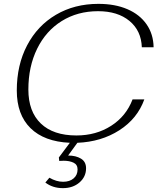

<svg xmlns="http://www.w3.org/2000/svg" viewBox="-20 -730 816 995"><path d="M667 -215H728Q692 -115 598.5 -55Q505 5 381 10L333 76Q373 76 399.5 92Q426 108 426 142Q426 186 392 215.5Q358 245 306 245Q253 245 215 216L236 191Q272 212 307 212Q341 212 361.5 194.5Q382 177 382 148Q382 123 361 113Q340 103 310 103Q294 103 287 104L285 86L342 10Q209 4 138 -66Q67 -136 67 -261Q67 -393 120.5 -495Q174 -597 270 -653.5Q366 -710 490 -710Q576 -710 640 -682.5Q704 -655 739.5 -604Q775 -553 776 -485H715Q712 -571 651 -621.5Q590 -672 488 -672Q382 -672 300 -621Q218 -570 172.5 -477.5Q127 -385 127 -266Q127 -152 191.5 -90Q256 -28 376 -28Q478 -28 556 -78Q634 -128 667 -215Z"/></svg>

Font: Fahkwang ExtraLight
Style: Italic
Weight: 275
Italic angle: -10°
Designer: Suppakit Chalermlarp | Katatrad Co.,Ltd.
Foundry: Cadson Demak Co.,Ltd.
Version: Version 1.000; ttfautohint (v1.6)